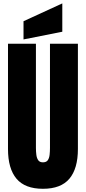

<svg xmlns="http://www.w3.org/2000/svg" viewBox="-20 -1121 514 1148"><path d="M236.8 7.8Q129.4 7.8 78.6 -52.5Q27.8 -112.8 27.8 -230V-859.4H194.8V-236.8Q194.8 -215.3 197.3 -195.6Q199.7 -175.8 208.5 -163.1Q217.3 -150.4 236.8 -150.4Q256.8 -150.4 265.6 -162.8Q274.4 -175.3 276.6 -195.3Q278.8 -215.3 278.8 -236.8V-859.4H445.8V-230Q445.8 -112.8 395 -52.5Q344.2 7.8 236.8 7.8ZM120.6 -885.3V-994.1L352.5 -1100.6V-931.2Z"/></svg>

Font: Anton SC
Style: Regular
Weight: 400
Designer: Vernon Adams
Foundry: Vernon Adams
Version: Version 2.116; ttfautohint (v1.8.4.7-5d5b)